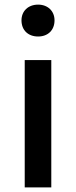

<svg xmlns="http://www.w3.org/2000/svg" viewBox="-20 -811 328 831"><path d="M87 0H202V-551H87ZM145 -653C187 -653 216 -680 216 -723C216 -763 187 -791 145 -791C102 -791 73 -763 73 -723C73 -680 102 -653 145 -653Z"/></svg>

Font: Noto Sans CJK HK Medium
Style: Regular
Weight: 500
Designer: Ryoko NISHIZUKA 西塚涼子 (kana, bopomofo & ideographs); Paul D. Hunt (Latin, Greek & Cyrillic); Sandoll Communications 산돌커뮤니
Foundry: Adobe
Version: Version 2.004;hotconv 1.0.118;makeotfexe 2.5.65603